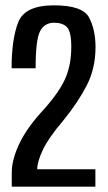

<svg xmlns="http://www.w3.org/2000/svg" viewBox="-20 -700 405 720"><path d="M24.1 0H337.7V-65.3H119.6Q119.6 -93.6 140.9 -138.5Q162.2 -183.4 216.2 -246.7Q271.8 -314.8 305 -379.1Q338.2 -443.5 338.2 -523.3Q338.2 -588.3 314.1 -634.2Q290 -680 182.1 -680Q73.2 -680 48.3 -616.5Q23.5 -552.9 23.5 -444H113.6Q113.6 -550.9 130.2 -582.8Q146.8 -614.8 183 -614.8Q215 -614.8 231.1 -598.1Q247.3 -581.5 247.3 -524.6Q247.3 -459.6 226.6 -409.7Q206 -359.8 147.6 -293.2Q83.5 -225.2 53.8 -163.9Q24.1 -102.6 24.1 -52.8Z"/></svg>

Font: Anybody Thin Condensed
Style: Regular
Weight: 100
Width: 3
Version: Version 1.113;gftools[0.9.25]